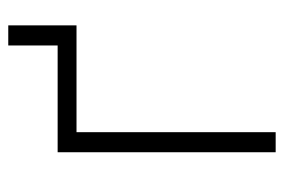

<svg xmlns="http://www.w3.org/2000/svg" viewBox="-132 -558 690 467"><g transform="rotate(-90 213.5 -325.0)"><path d="M384.8 -484.4H125V0H76.2V-530.3H335.9V-650.4H384.8Z"/></g></svg>

Font: Pretendard ExtraLight
Style: Regular
Weight: 200
Designer: Base glyphs from Inter by Rasmus Andersson; Hangeul glyphs from Noto Sans CJK(Source Han Sans) by Jang Soo-young and Kan
Foundry: Kil Hyung-jin
Version: Version 1.309